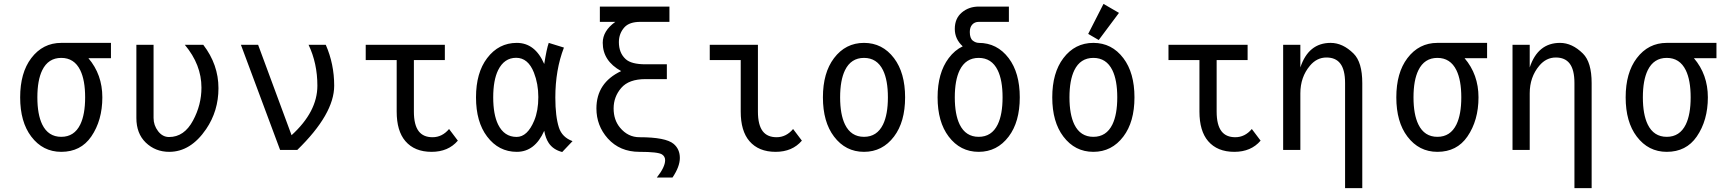

<svg xmlns="http://www.w3.org/2000/svg" viewBox="-20 -766 8829 981"><path d="M293 9.8Q198.7 9.8 139.6 -68.4Q83 -143.1 83 -268.6Q83 -394 139.6 -468.8Q198.7 -546.9 293 -546.9H546.9V-468.8H431.6Q502.9 -385.3 502.9 -268.6Q502.9 -150.9 446.3 -68.4Q392.6 9.8 293 9.8ZM390.1 -129.9Q415 -181.2 415 -268.6Q415 -356 390.1 -407.2Q359.4 -470.2 293 -470.2Q226.6 -470.2 195.8 -407.2Q170.9 -356 170.9 -268.6Q170.9 -181.2 195.8 -129.9Q226.6 -66.9 293 -66.9Q359.4 -66.9 390.1 -129.9Z M676.8 -537.1H764.6V-163.1Q764.6 -126 787.6 -95.9Q810.5 -65.9 843.8 -65.9Q921.4 -65.9 966.3 -150.4Q1009.3 -230 1009.3 -318.4Q1009.3 -435.5 924.3 -537.1H1018.6Q1096.2 -436 1096.2 -315.4Q1096.2 -199.2 1033.2 -106.4Q954.1 9.8 844.7 9.8Q773.9 9.8 724.6 -37.6Q676.8 -84 676.8 -163.1Z M1411.1 0 1210.9 -537.1H1298.8L1469.7 -75.2Q1601.6 -195.3 1601.6 -328.1Q1601.6 -442.4 1556.6 -537.1H1644.5Q1687.5 -439 1687.5 -328.1Q1687.5 -183.6 1499 0Z M2319.3 -47.4Q2270.5 9.8 2185.1 9.8Q2098.1 9.8 2051.3 -44.9Q2006.8 -96.7 2006.8 -195.8V-459H1848.6V-537.1H2252.9V-459H2094.7V-195.8Q2094.7 -127.4 2119.6 -95.2Q2143.1 -64.9 2189.9 -64.9Q2239.3 -64.9 2274.4 -106.9Z M2619.6 -66.4Q2674.8 -66.4 2709.5 -149.9Q2730.5 -200.2 2730.5 -270Q2730.5 -337.9 2708 -395Q2678.2 -470.7 2617.2 -470.7Q2556.2 -470.7 2524.9 -407.2Q2500 -356 2500 -268.6Q2500 -181.2 2524.9 -129.9Q2556.2 -66.4 2619.6 -66.4ZM2620.6 9.8Q2527.8 9.8 2468.8 -68.4Q2412.1 -143.1 2412.1 -268.6Q2412.1 -394 2468.8 -468.8Q2527.8 -546.9 2620.6 -546.9Q2713.9 -546.9 2760.7 -439Q2772.9 -516.6 2783.7 -546.9L2861.3 -522.9Q2817.4 -409.2 2817.4 -267.6Q2817.4 -170.9 2835.9 -113.8Q2852.1 -64.5 2905.3 -44.9L2852.5 10.7Q2806.6 -1 2783.7 -35.2Q2767.1 -60.5 2760.7 -97.7Q2712.9 9.8 2620.6 9.8Z M3335.9 141.1Q3378.4 87.4 3378.4 52.7Q3378.4 33.2 3362.3 22.9Q3341.8 9.8 3247.1 9.8Q3147 9.8 3085.4 -58.6Q3027.3 -124 3027.3 -211.9Q3027.3 -343.3 3153.8 -402.8Q3059.6 -454.6 3059.6 -547.4Q3059.6 -608.4 3124 -654.3H3044.9V-732.4H3400.4V-654.3H3251.5Q3196.3 -654.3 3170.9 -627Q3142.1 -595.2 3142.1 -550.8Q3142.1 -495.6 3176.8 -463.9Q3205.6 -437.5 3277.8 -437.5H3387.2V-361.8H3277.8Q3192.9 -361.8 3154.1 -316.7Q3115.2 -271.5 3115.2 -211.9Q3115.2 -153.3 3147.9 -113.8Q3188.5 -64.9 3247.1 -64.9Q3381.3 -64.9 3421.9 -30.8Q3453.6 -3.9 3453.6 41Q3453.6 85.4 3416 141.1Z M4077.1 -47.4Q4028.3 9.8 3942.9 9.8Q3856 9.8 3809.1 -44.9Q3764.6 -96.7 3764.6 -195.8V-459H3606.4V-537.1H3852.5V-195.8Q3852.5 -127.4 3877.4 -95.2Q3900.9 -64.9 3947.8 -64.9Q3997.1 -64.9 4032.2 -106.9Z M4491.7 -129.9Q4516.6 -181.2 4516.6 -268.6Q4516.6 -356 4491.7 -407.2Q4460.9 -470.2 4394.5 -470.2Q4328.1 -470.2 4297.4 -407.2Q4272.5 -356 4272.5 -268.6Q4272.5 -181.2 4297.4 -129.9Q4328.1 -66.9 4394.5 -66.9Q4460.9 -66.9 4491.7 -129.9ZM4241.2 -68.4Q4184.6 -143.1 4184.6 -268.6Q4184.6 -394 4241.2 -468.8Q4300.3 -546.9 4394.5 -546.9Q4488.8 -546.9 4547.9 -468.8Q4604.5 -394 4604.5 -268.6Q4604.5 -143.1 4547.9 -68.4Q4488.8 9.8 4394.5 9.8Q4300.3 9.8 4241.2 -68.4Z M4827.1 -68.4Q4770.5 -143.1 4770.5 -268.6Q4770.5 -393.1 4827.1 -468.8Q4857.9 -509.8 4898.9 -529.3Q4858.4 -566.4 4858.4 -618.2Q4858.4 -671.9 4894.3 -702.1Q4930.2 -732.4 4981 -732.4H5134.8V-654.3H4981Q4959.5 -654.3 4946.8 -639.6Q4935.1 -626 4935.1 -602.5Q4935.1 -570.8 4950.2 -558.6Q4964.4 -547.4 4980.5 -546.9Q5074.7 -546.9 5133.8 -468.8Q5190.4 -394 5190.4 -268.6Q5190.4 -143.1 5133.8 -68.4Q5074.7 9.8 4980.5 9.8Q4886.2 9.8 4827.1 -68.4ZM5077.6 -129.9Q5102.5 -181.2 5102.5 -268.6Q5102.5 -356 5077.6 -407.2Q5046.9 -470.2 4980.5 -470.2Q4914.1 -470.2 4883.3 -407.2Q4858.4 -356 4858.4 -268.6Q4858.4 -181.2 4883.3 -129.9Q4914.1 -66.9 4980.5 -66.9Q5046.9 -66.9 5077.6 -129.9Z M5663.6 -129.9Q5688.5 -181.2 5688.5 -268.6Q5688.5 -356 5663.6 -407.2Q5632.8 -470.2 5566.4 -470.2Q5500 -470.2 5469.2 -407.2Q5444.3 -356 5444.3 -268.6Q5444.3 -181.2 5469.2 -129.9Q5500 -66.9 5566.4 -66.9Q5632.8 -66.9 5663.6 -129.9ZM5413.1 -68.4Q5356.4 -143.1 5356.4 -268.6Q5356.4 -394 5413.1 -468.8Q5472.2 -546.9 5566.4 -546.9Q5660.6 -546.9 5719.7 -468.8Q5776.4 -394 5776.4 -268.6Q5776.4 -143.1 5719.7 -68.4Q5660.6 9.8 5566.4 9.8Q5472.2 9.8 5413.1 -68.4ZM5618.2 -746.1 5697.3 -700.2 5593.8 -561.5 5540 -592.8Z M6420.9 -47.4Q6372.1 9.8 6286.6 9.8Q6199.7 9.8 6152.8 -44.9Q6108.4 -96.7 6108.4 -195.8V-459H5950.2V-537.1H6354.5V-459H6196.3V-195.8Q6196.3 -127.4 6221.2 -95.2Q6244.6 -64.9 6291.5 -64.9Q6340.8 -64.9 6376 -106.9Z M6536.1 0V-537.1H6624V-421.4Q6665.5 -546.9 6778.8 -546.9Q6840.8 -546.9 6896 -492.2Q6940.4 -448.2 6940.4 -341.3V195.3H6852.5V-341.3Q6852.5 -410.2 6827.6 -441.9Q6804.2 -472.2 6757.3 -472.2Q6708 -472.2 6672.9 -430.2Q6624 -372.1 6624 -289.1V0Z M7324.2 9.8Q7230 9.8 7170.9 -68.4Q7114.3 -143.1 7114.3 -268.6Q7114.3 -394 7170.9 -468.8Q7230 -546.9 7324.2 -546.9H7578.1V-468.8H7462.9Q7534.2 -385.3 7534.2 -268.6Q7534.2 -150.9 7477.5 -68.4Q7423.8 9.8 7324.2 9.8ZM7421.4 -129.9Q7446.3 -181.2 7446.3 -268.6Q7446.3 -356 7421.4 -407.2Q7390.6 -470.2 7324.2 -470.2Q7257.8 -470.2 7227.1 -407.2Q7202.1 -356 7202.1 -268.6Q7202.1 -181.2 7227.1 -129.9Q7257.8 -66.9 7324.2 -66.9Q7390.6 -66.9 7421.4 -129.9Z M7708 0V-537.1H7795.9V-421.4Q7837.4 -546.9 7950.7 -546.9Q8012.7 -546.9 8067.9 -492.2Q8112.3 -448.2 8112.3 -341.3V195.3H8024.4V-341.3Q8024.4 -410.2 7999.5 -441.9Q7976.1 -472.2 7929.2 -472.2Q7879.9 -472.2 7844.7 -430.2Q7795.9 -372.1 7795.9 -289.1V0Z M8496.1 9.8Q8401.9 9.8 8342.8 -68.4Q8286.1 -143.1 8286.1 -268.6Q8286.1 -394 8342.8 -468.8Q8401.9 -546.9 8496.1 -546.9H8750V-468.8H8634.8Q8706.1 -385.3 8706.1 -268.6Q8706.1 -150.9 8649.4 -68.4Q8595.7 9.8 8496.1 9.8ZM8593.3 -129.9Q8618.2 -181.2 8618.2 -268.6Q8618.2 -356 8593.3 -407.2Q8562.5 -470.2 8496.1 -470.2Q8429.7 -470.2 8398.9 -407.2Q8374 -356 8374 -268.6Q8374 -181.2 8398.9 -129.9Q8429.7 -66.9 8496.1 -66.9Q8562.5 -66.9 8593.3 -129.9Z"/></svg>

Font: Consola Mono
Style: Book
Weight: 400
Monospace: yes
Designer: Wojciech Kalinowski "wmk69" (wmk69@o2.pl)
Foundry: Wojciech Kalinowski "wmk69" (wmk69@o2.pl)
Version: Version 2.1.0